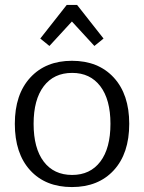

<svg xmlns="http://www.w3.org/2000/svg" viewBox="-20 -745 583 777"><path d="M143 -589 250 -725H292L399 -589L362 -559L271 -658L180 -559ZM40 -244Q40 -363 102.5 -431Q165 -499 271 -499Q378 -499 440.5 -431Q503 -363 503 -244Q503 -124 440.5 -56Q378 12 271 12Q164 12 102 -56Q40 -124 40 -244ZM427 -244Q427 -342 386 -396Q345 -450 272 -450Q198 -450 157 -396Q116 -342 116 -244Q116 -145 157 -91Q198 -37 272 -37Q345 -37 386 -91Q427 -145 427 -244Z"/></svg>

Font: Maitree
Style: Regular
Weight: 400
Designer: CadsonDemak Team
Foundry: CadsonDemak
Version: Version 1.000